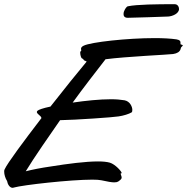

<svg xmlns="http://www.w3.org/2000/svg" viewBox="-100 -879 893 917"><path d="M481 -53C481 -60 451 -94 425 -102C411 -106 392 -108 368 -108C309 -108 224 -97 143 -84C94 -77 55 -69 23 -61C59 -121 143 -242 187 -305C258 -306 446 -319 466 -323C489 -326 517 -335 528 -342C531 -343 532 -348 532 -354C532 -369 521 -395 495 -400C477 -403 455 -405 430 -405C376 -405 308 -398 247 -389C293 -453 362 -542 404 -596C503 -609 708 -618 727 -621C747 -624 758 -632 762 -643C765 -654 763 -651 771 -659C772 -660 773 -661 773 -662C773 -665 767 -665 763 -667C762 -667 762 -669 762 -676C762 -682 760 -688 743 -691C716 -695 679 -697 639 -697C508 -697 335 -678 300 -661C289 -656 287 -650 287 -646C287 -643 288 -640 288 -637C288 -636 287 -635 285 -634C284 -633 283 -631 283 -628C283 -618 287 -601 292 -600C301 -597 297 -591 306 -589L314 -585C272 -535 207 -454 141 -370C107 -363 84 -355 79 -350C77 -348 76 -346 76 -344C76 -335 94 -327 97 -318C97 -317 98 -316 98 -315C13 -204 -64 -101 -78 -70C-80 -67 -80 -63 -80 -59C-80 -46 -75 -28 -66 -14C-64 0 -54 18 -40 18C-38 18 -37 18 -35 17C11 4 237 -21 341 -21C360 -21 375 -20 384 -18C415 -11 434 -8 446 -8C464 -8 467 -14 476 -21C479 -24 481 -27 481 -31C481 -38 476 -46 476 -49C476 -50 477 -51 479 -51C480 -51 481 -52 481 -53ZM755 -836C755 -843 751 -859 734 -859C650 -859 554 -858 511 -849C504 -848 496 -834 493 -826C492 -825 490 -819 490 -812C490 -803 494 -794 510 -794C523 -794 686 -799 703 -800C723 -801 755 -814 755 -836Z"/></svg>

Font: Oregano
Style: Italic
Weight: 400
Italic angle: -12°
Designer: Astigmatic (AOETI)
Foundry: Astigmatic (AOETI)
Version: Version 1.000